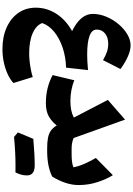

<svg xmlns="http://www.w3.org/2000/svg" viewBox="216 -924 1066 1537"><g transform="rotate(90 748.5 -155.0)"><path d="M228.5 -199.7Q90.8 -266.6 90.8 -365.2Q90.8 -419.4 113 -472.9Q135.3 -526.4 172.1 -570.6Q209 -614.7 253.7 -641.4Q298.3 -668 343.3 -668Q380.9 -668 429.9 -647Q479 -626 532.2 -586.9L460.9 -447.3Q420.9 -470.2 391.8 -479.5Q362.8 -488.8 329.6 -488.8Q278.8 -488.8 247.6 -463.4Q216.3 -438 216.3 -396.5Q216.3 -320.3 418 -320.3Q444.3 -320.3 473.9 -322Q503.4 -323.7 540.5 -327.1L521 -151.4Q434.6 -148.9 360.4 -123.8Q286.1 -98.6 234.6 -56.6Q183.1 -14.6 164.1 39.6Q182.6 88.4 246.1 116.2Q309.6 144 407.7 144Q437 144 472.2 140.1Q507.3 136.2 540.5 129.6Q573.7 123 596.2 115.2L644 270Q616.2 295.9 573.2 315.9Q530.3 335.9 478.5 346.9Q426.8 357.9 372.6 357.9Q273.9 357.9 199.2 324.2Q124.5 290.5 82.8 230.5Q41 170.4 41 90.8Q41 2 90.1 -74Q139.2 -149.9 228.5 -199.7Z M920.9 -213.4 779.3 -485.8 937 -623.5 1084.5 -211.9Q1120.6 -195.8 1169.4 -195.8H1169.9V0H1169.4Q1116.7 0 1082 -6.8Q1047.4 -13.7 1024.4 -30.5Q1001.5 -47.4 983.9 -76.7Q951.2 -35.2 909.9 -12.5Q868.7 10.3 804.7 10.3Q681.2 10.3 580.6 -43.9L622.1 -217.8Q656.7 -202.6 700.2 -194.3Q743.7 -186 789.1 -186Q827.1 -186 859.6 -192.4Q892.1 -198.7 920.9 -213.4Z M1303.2 253.4Q1199.7 253.4 1075.7 265.1L1039.6 234.4Q1052.7 202.6 1065.4 171.9Q1078.1 141.1 1091.3 110.8Q1222.2 99.6 1303 99.6Q1383.8 99.6 1383.8 162.6Q1383.8 206.5 1359.4 253.9ZM1169.9 0Q1159.2 0 1153.8 -8.1Q1148.4 -16.1 1148.4 -38.6V-157.2Q1148.4 -179.7 1153.8 -187.7Q1159.2 -195.8 1169.9 -195.8H1216.3Q1247.6 -195.8 1273.4 -199Q1299.3 -202.1 1318.8 -210.4Q1311 -252.4 1290.3 -299.3Q1269.5 -346.2 1244.1 -390.1L1381.8 -525.9Q1413.6 -475.6 1437.3 -403.1Q1460.9 -330.6 1460.9 -252.4Q1460.9 -200.2 1442.9 -145.8Q1424.8 -91.3 1392.6 -40Q1349.1 -19 1298.3 -9.5Q1247.6 0 1186 0Z"/></g></svg>

Font: Pinar-FD ExtraBold
Style: Regular
Weight: 800
Designer: Amin Abedi
Version: Version 3.000